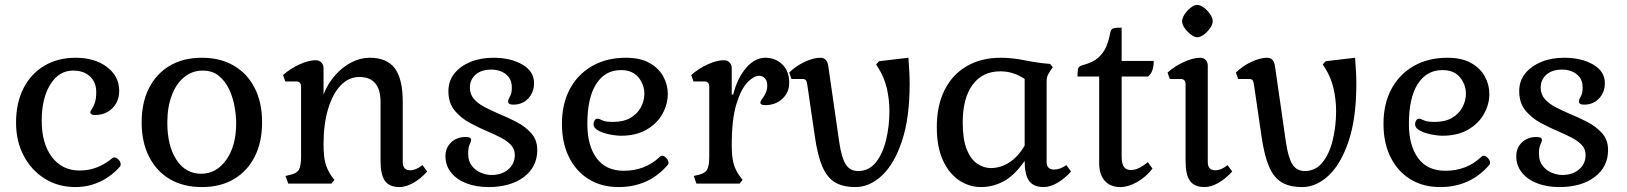

<svg xmlns="http://www.w3.org/2000/svg" viewBox="-20 -744 6591 778"><path d="M286 14Q216 14 161.5 -20Q107 -54 76 -113Q45 -172 45 -247Q45 -327 75 -386Q105 -445 159.5 -477.5Q214 -510 287 -510Q364 -510 413.5 -472.5Q463 -435 463 -376Q463 -333 435.5 -305.5Q408 -278 365 -278Q346 -278 346 -289Q346 -294 352 -302Q358 -310 364 -326.5Q370 -343 370 -371Q370 -411 344.5 -434.5Q319 -458 276 -458Q219 -458 184 -402Q149 -346 149 -255Q149 -162 190.5 -107.5Q232 -53 303 -53Q375 -53 435 -103Q438 -106 444 -106Q452 -106 460.5 -97Q469 -88 469 -78Q469 -72 466 -69Q431 -29 384.5 -7.5Q338 14 286 14Z M798 14Q723 14 668.5 -18Q614 -50 584 -109Q554 -168 554 -248Q554 -329 584 -387.5Q614 -446 668.5 -478Q723 -510 798 -510Q873 -510 927.5 -478Q982 -446 1012 -387.5Q1042 -329 1042 -248Q1042 -168 1012 -109Q982 -50 927.5 -18Q873 14 798 14ZM795 -40Q857 -40 897 -96.5Q937 -153 937 -245Q937 -275 930.5 -312Q924 -349 908.5 -382Q893 -415 867 -436.5Q841 -458 801 -458Q759 -458 726.5 -431.5Q694 -405 676 -357.5Q658 -310 658 -247Q658 -153 695 -96.5Q732 -40 795 -40Z M1599 14Q1558 14 1540 -11Q1522 -36 1522 -92V-330Q1522 -432 1436 -432Q1393 -432 1360.5 -398Q1328 -364 1309.5 -302.5Q1291 -241 1291 -160Q1291 -113 1298 -85Q1305 -57 1323 -31L1335 -15L1323 0H1148L1137 -31L1158 -36Q1184 -42 1192 -58Q1200 -74 1200 -111V-392Q1200 -414 1180 -414H1136L1127 -440Q1156 -466 1193.5 -483Q1231 -500 1259 -500Q1273 -500 1282 -491Q1291 -482 1291 -468V-361Q1308 -405 1337.5 -438.5Q1367 -472 1403.5 -491Q1440 -510 1478 -510Q1548 -510 1580 -467Q1612 -424 1612 -330V-88Q1612 -54 1642 -54Q1665 -54 1692 -75L1711 -49Q1685 -20 1655 -3Q1625 14 1599 14Z M1959 14Q1910 14 1870.5 -1Q1831 -16 1808 -44.5Q1785 -73 1785 -111Q1785 -145 1808 -167Q1831 -189 1868 -189Q1876 -189 1882.5 -186.5Q1889 -184 1889 -177Q1889 -171 1883 -158.5Q1877 -146 1877 -121Q1877 -91 1892 -72Q1907 -53 1929 -44Q1951 -35 1972 -35Q2013 -35 2039.5 -57.5Q2066 -80 2066 -116Q2066 -140 2050.5 -156.5Q2035 -173 2010 -186Q1985 -199 1957 -211Q1921 -226 1884 -246Q1847 -266 1822 -296.5Q1797 -327 1797 -375Q1797 -416 1821 -446Q1845 -476 1886 -493Q1927 -510 1979 -510Q2049 -510 2096.5 -482.5Q2144 -455 2144 -407Q2144 -370 2120.5 -345Q2097 -320 2060 -320Q2039 -320 2039 -333Q2039 -341 2046.5 -353.5Q2054 -366 2054 -389Q2054 -416 2041 -432Q2028 -448 2009.5 -455Q1991 -462 1972 -462Q1930 -462 1907 -441.5Q1884 -421 1884 -389Q1884 -362 1900.5 -343Q1917 -324 1944 -310Q1971 -296 2001 -283Q2038 -268 2073.5 -249.5Q2109 -231 2133 -204Q2157 -177 2157 -136Q2157 -68 2103 -27Q2049 14 1959 14Z M2487 14Q2417 14 2365.5 -18Q2314 -50 2285.5 -107.5Q2257 -165 2257 -242Q2257 -323 2289 -383Q2321 -443 2379.5 -476.5Q2438 -510 2516 -510Q2574 -510 2611.5 -489Q2649 -468 2667.5 -434.5Q2686 -401 2686 -363Q2686 -322 2664.5 -283Q2643 -244 2600.5 -219Q2558 -194 2495 -194Q2485 -194 2466.5 -196.5Q2448 -199 2429.5 -204.5Q2411 -210 2398 -219Q2385 -228 2385 -241Q2385 -249 2389.5 -256Q2394 -263 2400 -263Q2408 -263 2420.5 -256.5Q2433 -250 2464 -250Q2507 -250 2535 -266.5Q2563 -283 2577 -309.5Q2591 -336 2591 -364Q2591 -401 2567 -430.5Q2543 -460 2496 -460Q2432 -460 2396 -404Q2360 -348 2360 -242Q2360 -154 2397.5 -103Q2435 -52 2508 -52Q2550 -52 2587 -66Q2624 -80 2654 -109Q2658 -113 2663 -113Q2671 -113 2680 -103.5Q2689 -94 2689 -84Q2689 -79 2685 -75Q2608 14 2487 14Z M2802 0 2791 -31 2812 -36Q2838 -42 2846 -58Q2854 -74 2854 -111V-392Q2854 -414 2834 -414H2790L2781 -440Q2810 -466 2847.5 -483Q2885 -500 2913 -500Q2927 -500 2936 -491Q2945 -482 2945 -468V-361H2951Q2968 -428 3003.5 -469Q3039 -510 3081 -510Q3122 -510 3150 -483Q3178 -456 3178 -408Q3178 -370 3150.5 -344Q3123 -318 3080 -318Q3061 -318 3061 -329Q3061 -334 3068 -343Q3075 -352 3082 -366Q3089 -380 3089 -398Q3089 -416 3079.5 -426.5Q3070 -437 3056 -437Q3035 -437 3009 -410.5Q2983 -384 2964 -322.5Q2945 -261 2945 -156Q2945 -111 2952 -83.5Q2959 -56 2977 -31L2989 -15L2977 0Z M3446 14Q3395 14 3363 -5.5Q3331 -25 3312 -69.5Q3293 -114 3282 -190L3251 -402Q3249 -415 3245 -419.5Q3241 -424 3231 -424H3187L3178 -450Q3204 -476 3240 -493Q3276 -510 3304 -510Q3331 -510 3336 -478L3381 -166Q3390 -105 3407 -78Q3424 -51 3457 -51Q3501 -51 3529 -86Q3557 -121 3570.5 -177Q3584 -233 3584 -294Q3584 -341 3573.5 -386Q3563 -431 3540 -467L3530 -483L3542 -496L3661 -510Q3663 -482 3664.5 -455.5Q3666 -429 3666 -404Q3666 -266 3635 -173Q3604 -80 3554 -33Q3504 14 3446 14Z M3955 14Q3908 14 3867 -13Q3826 -40 3801 -94Q3776 -148 3776 -229Q3776 -316 3807.5 -379Q3839 -442 3897.5 -476Q3956 -510 4035 -510Q4082 -510 4133 -499.5Q4184 -489 4235 -485L4246 -472L4234 -454Q4228 -445 4224.5 -436.5Q4221 -428 4221 -415V-88Q4221 -57 4251 -57Q4276 -57 4301 -75L4320 -49Q4294 -20 4264.5 -3Q4235 14 4209 14Q4168 14 4150 -11Q4132 -36 4132 -92Q4089 -31 4045.5 -8.5Q4002 14 3955 14ZM3995 -63Q4033 -63 4068.5 -85Q4104 -107 4132 -154V-424Q4086 -455 4034 -455Q3961 -455 3921 -400.5Q3881 -346 3881 -248Q3881 -180 3897 -139.5Q3913 -99 3939.5 -81Q3966 -63 3995 -63Z M4520 14Q4479 14 4456.5 -11.5Q4434 -37 4434 -82V-434H4346Q4346 -461 4350 -469Q4354 -477 4370 -481Q4409 -491 4430.5 -510.5Q4452 -530 4462.5 -555Q4473 -580 4478 -608Q4481 -624 4488.5 -628Q4496 -632 4525 -632V-497H4655Q4655 -452 4632 -434H4525V-112Q4525 -81 4534 -68Q4543 -55 4563 -55Q4593 -55 4631 -87L4650 -61Q4624 -27 4588 -6.5Q4552 14 4520 14Z M4861 14Q4820 14 4802 -11Q4784 -36 4784 -92V-402Q4784 -424 4764 -424H4720L4711 -450Q4740 -476 4777.5 -493Q4815 -510 4843 -510Q4857 -510 4865.5 -501Q4874 -492 4874 -478V-88Q4874 -54 4904 -54Q4929 -54 4954 -75L4973 -49Q4947 -20 4917 -3Q4887 14 4861 14ZM4831 -593Q4820 -593 4805.5 -604Q4791 -615 4780.5 -630Q4770 -645 4770 -658Q4770 -671 4780.5 -686.5Q4791 -702 4805 -713Q4819 -724 4831 -724Q4844 -724 4858.5 -713Q4873 -702 4883.5 -686.5Q4894 -671 4894 -658Q4894 -645 4883.5 -630Q4873 -615 4858.5 -604Q4844 -593 4831 -593Z M5256 14Q5205 14 5173 -5.5Q5141 -25 5122 -69.5Q5103 -114 5092 -190L5061 -402Q5059 -415 5055 -419.5Q5051 -424 5041 -424H4997L4988 -450Q5014 -476 5050 -493Q5086 -510 5114 -510Q5141 -510 5146 -478L5191 -166Q5200 -105 5217 -78Q5234 -51 5267 -51Q5311 -51 5339 -86Q5367 -121 5380.5 -177Q5394 -233 5394 -294Q5394 -341 5383.5 -386Q5373 -431 5350 -467L5340 -483L5352 -496L5471 -510Q5473 -482 5474.5 -455.5Q5476 -429 5476 -404Q5476 -266 5445 -173Q5414 -80 5364 -33Q5314 14 5256 14Z M5816 14Q5746 14 5694.5 -18Q5643 -50 5614.5 -107.5Q5586 -165 5586 -242Q5586 -323 5618 -383Q5650 -443 5708.5 -476.5Q5767 -510 5845 -510Q5903 -510 5940.5 -489Q5978 -468 5996.5 -434.5Q6015 -401 6015 -363Q6015 -322 5993.5 -283Q5972 -244 5929.5 -219Q5887 -194 5824 -194Q5814 -194 5795.5 -196.5Q5777 -199 5758.5 -204.5Q5740 -210 5727 -219Q5714 -228 5714 -241Q5714 -249 5718.5 -256Q5723 -263 5729 -263Q5737 -263 5749.5 -256.5Q5762 -250 5793 -250Q5836 -250 5864 -266.5Q5892 -283 5906 -309.5Q5920 -336 5920 -364Q5920 -401 5896 -430.5Q5872 -460 5825 -460Q5761 -460 5725 -404Q5689 -348 5689 -242Q5689 -154 5726.5 -103Q5764 -52 5837 -52Q5879 -52 5916 -66Q5953 -80 5983 -109Q5987 -113 5992 -113Q6000 -113 6009 -103.5Q6018 -94 6018 -84Q6018 -79 6014 -75Q5937 14 5816 14Z M6298 14Q6249 14 6209.5 -1Q6170 -16 6147 -44.5Q6124 -73 6124 -111Q6124 -145 6147 -167Q6170 -189 6207 -189Q6215 -189 6221.5 -186.5Q6228 -184 6228 -177Q6228 -171 6222 -158.5Q6216 -146 6216 -121Q6216 -91 6231 -72Q6246 -53 6268 -44Q6290 -35 6311 -35Q6352 -35 6378.5 -57.5Q6405 -80 6405 -116Q6405 -140 6389.5 -156.5Q6374 -173 6349 -186Q6324 -199 6296 -211Q6260 -226 6223 -246Q6186 -266 6161 -296.5Q6136 -327 6136 -375Q6136 -416 6160 -446Q6184 -476 6225 -493Q6266 -510 6318 -510Q6388 -510 6435.5 -482.5Q6483 -455 6483 -407Q6483 -370 6459.5 -345Q6436 -320 6399 -320Q6378 -320 6378 -333Q6378 -341 6385.5 -353.5Q6393 -366 6393 -389Q6393 -416 6380 -432Q6367 -448 6348.5 -455Q6330 -462 6311 -462Q6269 -462 6246 -441.5Q6223 -421 6223 -389Q6223 -362 6239.5 -343Q6256 -324 6283 -310Q6310 -296 6340 -283Q6377 -268 6412.5 -249.5Q6448 -231 6472 -204Q6496 -177 6496 -136Q6496 -68 6442 -27Q6388 14 6298 14Z"/></svg>

Font: Gabriela
Style: Regular
Weight: 400
Designer: Eduardo Rodriguez Tunni
Foundry: Eduardo Rodriguez Tunni
Version: Version 2.001;gftools[0.9.26]